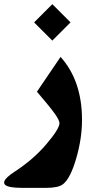

<svg xmlns="http://www.w3.org/2000/svg" viewBox="-46 -658 458 932"><path d="M208 -637.7 296.4 -549.3 208 -460.9 119.6 -549.3ZM248 -381.8Q352.1 -266.1 352.1 -76.2Q352.1 14.2 324 110.8Q295.9 207.5 260.3 235.8Q237.8 253.9 178.2 253.9H59.1Q26.4 253.9 6.1 250Q-14.2 246.1 -21.2 239Q-28.3 231.9 -24.9 222.2Q-21.5 212.4 -9.3 201.2Q2.9 189.9 22.9 176.8Q114.3 117.7 178.5 42.5Q242.7 -32.7 242.7 -60.5Q242.7 -74.2 218.8 -107.7Q194.8 -141.1 133.3 -212.9Z"/></svg>

Font: Sahel Black FD
Style: Black-FD
Weight: 900
Foundry: Saber Rastikerdar (saber.rastikerdar@gmail.com)
Version: Version 3.3.1